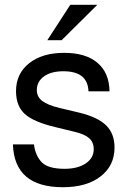

<svg xmlns="http://www.w3.org/2000/svg" viewBox="-20 -760 533 803"><path d="M122 -156Q128 -109 154.5 -81.5Q181 -54 250 -54Q305 -54 338.5 -76.5Q372 -99 372 -136Q372 -165 353 -182Q334 -199 291 -209L213 -228Q120 -250 83.5 -283.5Q47 -317 47 -379Q47 -452 102 -495.5Q157 -539 248 -539Q339 -539 388 -497Q437 -455 438 -378H350Q347 -462 245 -462Q194 -462 164 -440.5Q134 -419 134 -383Q134 -355 157 -337.5Q180 -320 231 -308L311 -289Q389 -270 424 -235.5Q459 -201 459 -143Q459 -67 400.5 -22Q342 23 243 23Q40 23 34 -156ZM274 -740H387L238 -592H178Z"/></svg>

Font: ColatingCofangSans
Style: Regular
Weight: 400
Foundry: GNU
Version: Version 412.227;June 27, 2022;FontCreator 11.0.0.2412 32-bit